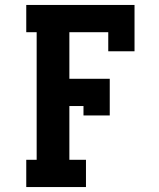

<svg xmlns="http://www.w3.org/2000/svg" viewBox="-20 -755 640 775"><path d="M86 0V-110H128V-625H86V-735H523V-548H417V-625H260V-437H423V-289H317V-327H260V-110H327V0Z"/></svg>

Font: Iosevka Etoile Extrabold
Style: Regular
Weight: 800
Designer: Belleve Invis
Foundry: Belleve Invis
Version: Version 22.1.2; ttfautohint (v1.8.4)